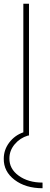

<svg xmlns="http://www.w3.org/2000/svg" viewBox="-34 -720 267 1020"><path d="M90 -17V-700H120V0H115Q72 13 44 46.5Q16 80 16 121Q15 177 65.5 213.5Q116 250 192 250V280Q102 280 43.5 235.5Q-15 191 -14 123Q-14 76 15 37.5Q44 -1 90 -17Z"/></svg>

Font: Metropolitano Thin
Style: Regular
Weight: 250
Designer: Fonts by Alex Slobzheninov & Chris M. Simpson / Changes by Cristiano Sobral
Foundry: Fonts by Alex Slobzheninov & Chris M. Simpson / Changes by Cristiano Sobral
Version: Version 1.00;August 30, 2020;FontCreator 13.0.0.2681 64-bit